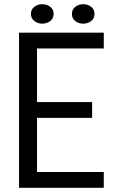

<svg xmlns="http://www.w3.org/2000/svg" viewBox="-20 -893 584 913"><path d="M117.5 -662.5 156 -711V-378L135 -407.5H418V-332.5H135L156 -362V-26.5L117.5 -75H473.5V0H70.5V-737.5H473.5V-662.5ZM181 -780.5Q159.5 -780.5 143.2 -793Q127 -805.5 127 -827Q127 -848 143.2 -860.5Q159.5 -873 181 -873Q203 -873 219 -860.5Q235 -848 235 -827Q235 -805.5 219 -793Q203 -780.5 181 -780.5ZM375.5 -780.5Q354 -780.5 338 -793Q322 -805.5 322 -827Q322 -848 338 -860.5Q354 -873 375.5 -873Q397.5 -873 413.5 -860.5Q429.5 -848 429.5 -827Q429.5 -805.5 413.5 -793Q397.5 -780.5 375.5 -780.5Z"/></svg>

Font: Epilogue
Style: Regular
Weight: 400
Designer: Tyler Finck
Foundry: Etcetera Type Co
Version: Version 2.112